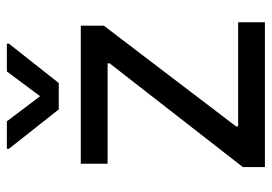

<svg xmlns="http://www.w3.org/2000/svg" viewBox="-135 -648 783 553"><g transform="rotate(-90 256.5 -371.5)"><path d="M51.8 -63.5 350.6 -447.3V-453.1H61.5V-530.3H459V-463.9L168.9 -83V-77.1H468.8V0H51.8ZM255.9 -647.5 327.1 -743.2H407.2V-737.3L293.9 -593.8H217.8L104.5 -737.3V-743.2H183.6Z"/></g></svg>

Font: Pretendard
Style: Regular
Weight: 400
Designer: Base glyphs from Inter by Rasmus Andersson; Hangeul glyphs from Noto Sans CJK(Source Han Sans) by Jang Soo-young and Kan
Foundry: Kil Hyung-jin
Version: Version 1.309